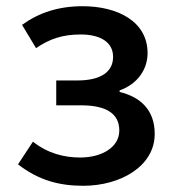

<svg xmlns="http://www.w3.org/2000/svg" viewBox="-20 -584 560 618"><path d="M248 14C368 14 478 -49 478 -153C478 -231 431 -272 365 -288V-293C424 -314 455 -362 455 -413C455 -516 357 -564 246 -564C168 -564 105 -543 51 -504L96 -429C140 -459 181 -473 240 -473C302 -473 344 -449 344 -401C344 -353 305 -325 229 -325H161V-245H241C321 -245 364 -219 364 -164C364 -110 308 -77 238 -77C187 -77 134 -90 86 -128L38 -55C105 -3 172 14 248 14Z"/></svg>

Font: Noto Sans CJK TC Medium
Style: Regular
Weight: 500
Designer: Ryoko NISHIZUKA 西塚涼子 (kana, bopomofo & ideographs); Paul D. Hunt (Latin, Greek & Cyrillic); Sandoll Communications 산돌커뮤니
Foundry: Adobe
Version: Version 2.004;hotconv 1.0.118;makeotfexe 2.5.65603